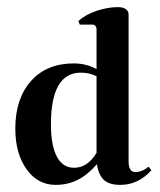

<svg xmlns="http://www.w3.org/2000/svg" viewBox="-20 -510 448 539"><path d="M405 -32Q368 9 318 9Q287 9 272 -4.5Q257 -18 252 -49Q226 -19 198 -5Q170 9 136 9Q86 9 54.5 -35Q23 -79 23 -149Q23 -233 67 -282.5Q111 -332 187 -332Q222 -332 251 -316V-427Q251 -441 238 -441H204L200 -451Q220 -469 251 -479.5Q282 -490 312 -490Q325 -490 333 -484.5Q341 -479 341 -469V-57Q341 -27 360 -27Q379 -27 397 -42ZM251 -81V-296Q231 -306 207 -306Q123 -306 123 -161Q123 -102 139.5 -70.5Q156 -39 188 -39Q226 -39 251 -81Z"/></svg>

Font: Katibeh
Style: Regular
Weight: 400
Designer: Arabic design by Kourosh Beigpour, Latin design by Eduardo Tunni, engineering by Lasse Fister
Version: Version 1.000